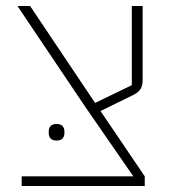

<svg xmlns="http://www.w3.org/2000/svg" viewBox="-20 -618 578 638"><path d="M168 -151Q154 -151 148 -158Q142 -165 142 -175V-182Q142 -192 148 -199Q154 -206 168 -206Q182 -206 188 -199Q194 -192 194 -182V-175Q194 -165 188 -158Q182 -151 168 -151ZM52 -32H423L264 -262L38 -598H80L296 -276L418 -335V-598H454V-351Q454 -333 446.5 -321.5Q439 -310 422 -302L314 -249L461 -32V0H52Z"/></svg>

Font: IBM Plex Sans Hebrew ExtraLight
Style: Regular
Weight: 200
Designer: Mike Abbink, Paul van der Laan, Pieter van Rosmalen, Yanek Iontef
Foundry: Bold Monday
Version: Version 1.2